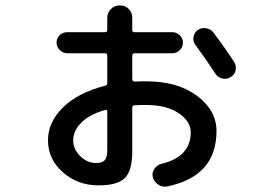

<svg xmlns="http://www.w3.org/2000/svg" viewBox="-20 -657 1040 721"><path d="M375 -244.1Q316.4 -227.5 285.6 -196.8Q254.9 -166 254.9 -129.9Q254.9 -96.7 281.2 -70.8Q307.6 -44.9 339.8 -44.9Q364.3 -44.9 373.5 -55.7Q382.8 -66.4 382.8 -92.8V-238.3Q382.8 -246.1 375 -244.1ZM349.6 39.1Q271.5 39.1 215.8 -10.3Q160.2 -59.6 160.2 -129.9Q160.2 -198.2 216.3 -253.4Q272.5 -308.6 374 -335Q382.8 -336.9 382.8 -344.7V-448.2Q382.8 -457 374 -457H232.4Q216.8 -457 204.6 -468.8Q192.4 -480.5 192.4 -497.1Q192.4 -512.7 203.6 -524.4Q214.8 -536.1 232.4 -536.1H374Q382.8 -536.1 382.8 -544.9V-589.8Q382.8 -609.4 396.5 -623Q410.2 -636.7 430.2 -636.7Q450.2 -636.7 463.4 -623.5Q476.6 -610.4 476.6 -589.8V-544.9Q476.6 -536.1 485.4 -536.1H627Q643.6 -536.1 655.3 -524.4Q667 -512.7 667 -497.1Q667 -480.5 655.3 -468.8Q643.6 -457 627 -457H485.4Q477.5 -457 476.6 -448.2V-359.4Q476.6 -351.6 486.3 -350.6Q500 -351.6 529.3 -351.6Q647.5 -351.6 720.2 -296.9Q793 -242.2 793 -165Q793 4.9 608.4 43Q590.8 46.9 574.7 36.6Q558.6 26.4 553.7 7.8Q549.8 -8.8 560.1 -23.4Q570.3 -38.1 586.9 -42Q696.3 -68.4 696.3 -160.2Q696.3 -201.2 650.9 -231.9Q605.5 -262.7 529.3 -262.7Q500 -262.7 486.3 -261.7Q477.5 -261.7 476.6 -252.9V-87.9Q476.6 -15.6 448.7 11.7Q420.9 39.1 349.6 39.1ZM780.3 -536.1Q827.1 -474.6 859.4 -423.8Q868.2 -410.2 864.7 -393.1Q861.3 -376 845.7 -367.2Q832 -358.4 814.9 -362.3Q797.9 -366.2 789.1 -379.9Q752.9 -435.5 713.9 -488.3Q704.1 -501 706.5 -517.6Q709 -534.2 722.2 -543.9Q735.4 -553.7 752.9 -551.3Q770.5 -548.8 780.3 -536.1Z"/></svg>

Font: Rounded Mgen+ 1m medium
Style: Regular
Weight: 500
Designer: [Source Han Sans]
Ryoko NISHIZUKA  (kana & ideographs); Paul D. Hunt (Latin, Greek & Cyrillic); Wenlong ZHANG  (bopomofo
Version: Version 1.059.20150602